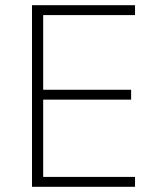

<svg xmlns="http://www.w3.org/2000/svg" viewBox="-20 -718 608 738"><path d="M499 0H103V-698H499V-660H146V-373H484V-335H146V-38H499Z"/></svg>

Font: Anuphan ExtraLight
Style: Regular
Weight: 200
Designer: Cadson Demak
Version: Version 3.001